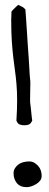

<svg xmlns="http://www.w3.org/2000/svg" viewBox="-20 -774 202 794"><path d="M47.9 -275.4Q50.8 -322.3 50.8 -358.4Q50.8 -394.5 48.3 -424.3Q45.9 -454.1 42 -481.4Q38.1 -508.8 34.7 -538.6Q31.2 -568.4 28.8 -604.5Q26.4 -640.6 26.4 -687.5V-694.3Q26.4 -700.2 26.9 -706.1Q27.3 -711.9 27.3 -717.8V-725.6Q28.3 -727.5 32.2 -731.9Q36.1 -736.3 41 -740.7Q45.9 -745.1 49.8 -749Q53.7 -752.9 55.7 -753.9Q56.6 -753.9 63.5 -750L75.2 -744.1L85 -735.4Q85.9 -718.8 87.9 -695.3Q89.8 -671.9 91.3 -645Q92.8 -618.2 94.7 -590.3Q96.7 -562.5 98.6 -536.1Q100.6 -509.8 101.6 -486.3Q102.5 -462.9 104.5 -446.3Q105.5 -443.4 105.5 -429.7Q105.5 -416 105 -399.9Q104.5 -383.8 104.5 -369.1V-351.6Q105.5 -346.7 106.4 -336.4Q107.4 -326.2 108.9 -314Q110.4 -301.8 111.3 -290L113.3 -275.4Q107.4 -262.7 100.1 -259.3Q92.8 -255.9 80.1 -255.9Q69.3 -255.9 61 -259.3Q52.7 -262.7 47.9 -275.4ZM36.1 -57.6Q36.1 -69.3 42 -78.6Q47.9 -87.9 56.6 -94.2Q65.4 -100.6 77.1 -103.5Q88.9 -106.4 100.6 -106.4Q112.3 -106.4 121.6 -101.1Q130.9 -95.7 138.2 -87.4Q145.5 -79.1 148.9 -68.4Q152.3 -57.6 152.3 -46.9Q152.3 -36.1 146.5 -27.8Q140.6 -19.5 130.4 -13.2Q120.1 -6.8 109.4 -3.4Q98.6 0 90.8 0Q63.5 0 49.8 -16.6Q36.1 -33.2 36.1 -57.6Z"/></svg>

Font: Swanky and Moo Moo Cyrillic
Style: Regular
Weight: 400
Designer: Kimberly Geswein; Denis Ignatov
Foundry: Kimberly Geswein; Denis Ignatov
Version: Version 1.003 June 27, 2018